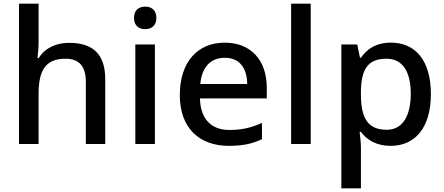

<svg xmlns="http://www.w3.org/2000/svg" viewBox="-20 -831 2406 1040"><path d="M189 -608V-811H83V-51H189V-322C189 -444 223 -513 334 -513C410 -513 445 -471 445 -387V-51H550V-402C550 -540 481 -599 354 -599C286 -599 224 -572 190 -517H183C186 -538 189 -574 189 -608Z M767 -795C733 -795 706 -778 706 -734C706 -691 733 -673 767 -673C799 -673 827 -691 827 -734C827 -778 799 -795 767 -795ZM819 -590H713V-51H819Z M1197 -600C1052 -600 954 -497 954 -316C954 -135 1062 -41 1219 -41C1295 -41 1345 -52 1399 -77V-165C1342 -140 1292 -127 1223 -127C1123 -127 1066 -187 1063 -298H1425V-356C1425 -506 1338 -600 1197 -600ZM1197 -518C1280 -518 1318 -460 1319 -376H1065C1073 -467 1121 -518 1197 -518Z M1663 -51V-811H1557V-51Z M2098 -600C2014 -600 1966 -563 1935 -518H1930L1915 -590H1829V189H1935V-31C1935 -56 1931 -93 1928 -117H1935C1965 -76 2015 -41 2097 -41C2227 -41 2314 -138 2314 -321C2314 -506 2228 -600 2098 -600ZM2073 -513C2163 -513 2205 -440 2205 -323C2205 -207 2163 -128 2075 -128C1968 -128 1935 -197 1935 -322V-338C1937 -456 1973 -513 2073 -513Z"/></svg>

Font: Noto Sans Tamil UI Medium
Style: Regular
Weight: 500
Designer: Jelle Bosma - Monotype Design Team
Foundry: Monotype Imaging Inc.
Version: Version 2.004